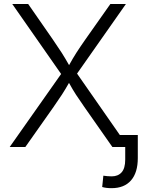

<svg xmlns="http://www.w3.org/2000/svg" viewBox="-20 -748 721 977"><path d="M29.3 0 291 -371.6 42.5 -727.5H123.5L247.6 -548.8Q275.9 -507.8 293.7 -480Q311.5 -452.1 331.5 -416.5Q351.1 -452.1 369.1 -480.2Q387.2 -508.3 415.5 -548.8L541.5 -727.5H620.6L372.1 -373.5L632.3 0H551.8L409.2 -203.6Q383.8 -239.7 366.7 -266.1Q349.6 -292.5 331.1 -326.2Q312.5 -293.5 295.2 -266.6Q277.8 -239.7 252.4 -203.6L108.9 0ZM547.4 209.5Q520 209.5 500 203.6L505.9 146Q515.6 147.5 526.4 148.4Q537.1 149.4 548.3 149.4Q580.6 149.4 598.9 128.9Q617.2 108.4 617.2 64V0H574.7V-61H681.2V56.6Q681.2 130.4 646.7 169.9Q612.3 209.5 547.4 209.5Z"/></svg>

Font: Inter Light
Style: Regular
Weight: 300
Designer: Rasmus Andersson
Foundry: rsms
Version: Version 4.000;git-a52131595